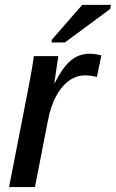

<svg xmlns="http://www.w3.org/2000/svg" viewBox="-20 -755 468 775"><path d="M371.1 -444.3Q346.2 -450.7 323.2 -450.7Q287.1 -450.7 256.8 -428Q226.6 -405.3 205.1 -364.3Q183.6 -323.2 173.3 -267.1L121.1 0H16.6L95.7 -405.3Q98.6 -421.4 101.6 -437.3Q104.5 -453.1 107.4 -469.2Q109.9 -483.9 112.3 -498.8Q114.7 -513.7 116.7 -528.3H215.3L203.1 -445.3L199.2 -420.4H201.2Q234.4 -485.4 266.8 -511.7Q299.3 -538.1 341.8 -538.1Q363.3 -538.1 389.2 -531.2ZM424.8 -718.8 241.7 -583.5H187.5L189.5 -595.2L312 -735.4H427.7Z"/></svg>

Font: Arimo Medium
Style: Italic
Weight: 500
Italic angle: -12°
Designer: Steve Matteson
Foundry: Monotype Imaging Inc.
Version: Version 1.33